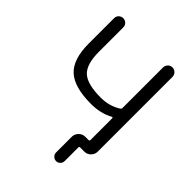

<svg xmlns="http://www.w3.org/2000/svg" viewBox="-247 -860 1150 1150"><g transform="rotate(45 328.0 -285.0)"><path d="M341 -230Q198 -230 136.5 -287Q75 -344 75 -477V-691Q75 -708 86.5 -719Q98 -730 114 -730Q130 -730 141.5 -719Q153 -708 153 -691V-485Q153 -379 197 -338.5Q241 -298 355 -298Q427 -298 484 -334Q491 -339 491 -347V-690Q491 -706 502.5 -718Q514 -730 531 -730Q548 -730 559.5 -718Q571 -706 571 -690V-57Q571 -34 554.5 -17Q538 0 515 0H491H480Q471 0 471 8V123Q471 138 460.5 149Q450 160 435 160Q420 160 409 149Q398 138 398 123V-10Q398 -33 415 -50Q432 -67 455 -67H483Q491 -67 491 -75V-260Q491 -263 488 -264.5Q485 -266 483 -264Q421 -230 341 -230Z"/></g></svg>

Font: Rounded Mplus 1c
Style: Regular
Weight: 400
Version: Version 1.059.20150529